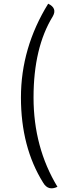

<svg xmlns="http://www.w3.org/2000/svg" viewBox="-20 -836 371 1036"><path d="M290 172Q240 196 213 150Q93 -42 93 -310Q93 -578 240 -816Q290 -792 265 -748Q161 -579 161 -310Q161 -41 290 172Z"/></svg>

Font: Swei Half Moon CJK TC
Style: DemiLight
Weight: 350
Version: Version 2.125